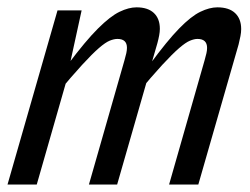

<svg xmlns="http://www.w3.org/2000/svg" viewBox="-34 -493 668 513"><path d="M184.1 -465.3 152.5 -320.6H171.3L149.2 -296.6L64.2 0H-13.9L119.7 -465.3ZM117.1 -240.6 147.3 -320.6Q194.7 -383.9 227.8 -416.8Q260.8 -449.7 285.4 -461.5Q310 -473.4 330.8 -473.4Q360.9 -473.4 377 -458.4Q393.1 -443.4 393.1 -416Q393.1 -408.1 391.3 -398.4Q389.5 -388.7 386.6 -377.9L370 -320.6H394.9L360.2 -282.6L279 0H203.6L298.5 -331.7Q301.8 -343.2 303.5 -351Q305.2 -358.9 305.2 -365.3Q305.2 -389 279.8 -389Q270.8 -389 259.3 -384.4Q247.9 -379.8 230.3 -364.6Q212.7 -349.4 185.3 -319.6Q158 -289.9 117.1 -240.6ZM331.5 -240.9 366 -320.6Q412.5 -383.9 444.6 -416.8Q476.7 -449.7 501.3 -461.5Q525.9 -473.4 546.8 -473.4Q577.8 -473.4 594.1 -458.1Q610.4 -442.8 610.4 -415.4Q610.4 -406.5 608.4 -396.2Q606.4 -385.9 603.5 -374.2L495.9 0H417.8L512.6 -331.7Q516 -343.2 517.6 -350.9Q519.3 -358.6 519.3 -365Q519.3 -389 493.6 -389Q484.9 -389 473.4 -384.2Q462 -379.5 444.4 -364.3Q426.8 -349.1 399.4 -319.5Q372.1 -289.9 331.5 -240.9Z"/></svg>

Font: Intel One Mono Light
Style: Italic
Weight: 300
Italic angle: -16°
Monospace: yes
Designer: Fred Shallcrass
Foundry: Frere-Jones Type LLC
Version: Version 1.004